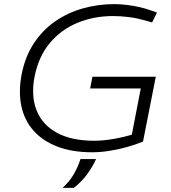

<svg xmlns="http://www.w3.org/2000/svg" viewBox="-20 -730 830 933"><path d="M428 10Q332 10 260.5 -17Q189 -44 144 -94Q99 -144 84 -213.5Q69 -283 85 -368Q102 -455 144.5 -519.5Q187 -584 248.5 -626.5Q310 -669 383.5 -689.5Q457 -710 535 -710Q566 -710 597.5 -706Q629 -702 658 -695.5Q687 -689 711 -680L743 -669L719 -621L684 -631Q645 -642 606 -647Q567 -652 529 -652Q437 -652 357.5 -619.5Q278 -587 223 -522Q168 -457 148 -358Q130 -263 158 -193Q186 -123 257 -84.5Q328 -46 439 -46Q481 -46 532.5 -55Q584 -64 632 -79L615 -47L664 -300H418L429 -357H737L675 -42Q636 -26 593.5 -14.5Q551 -3 509 3.5Q467 10 428 10ZM284 183Q318 152 338.5 116.5Q359 81 371 43H447Q430 80 404 116Q378 152 339 183Z"/></svg>

Font: REM ExtraLight
Style: Italic
Weight: 250
Italic angle: -11°
Designer: Octavio Pardo
Foundry: Ashler Design
Version: Version 1.005;gftools[0.9.28]